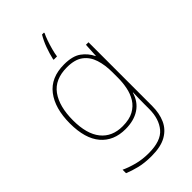

<svg xmlns="http://www.w3.org/2000/svg" viewBox="-298 -851 1178 1178"><g transform="rotate(-45 291.5 -261.5)"><path d="M290 -538Q363 -538 402.5 -509.5Q442 -481 463 -437H465L470 -528H492V25Q492 88 470.5 136.5Q449 185 401 212.5Q353 240 273 240Q212 240 167.5 229Q123 218 87 203V173Q123 190 170 202.5Q217 215 273 215Q379 215 422.5 163Q466 111 466 25V-17Q466 -46 466.5 -67Q467 -88 468 -117H466Q448 -55 399 -22.5Q350 10 276 10Q174 10 116.5 -57.5Q59 -125 59 -256Q59 -387 117 -462.5Q175 -538 290 -538ZM290 -513Q185 -513 135.5 -445Q86 -377 86 -256Q86 -138 135.5 -76.5Q185 -15 276 -15Q335 -15 372 -35.5Q409 -56 429.5 -89.5Q450 -123 458 -164Q466 -205 466 -246V-294Q466 -357 450 -406.5Q434 -456 396 -484.5Q358 -513 290 -513ZM341 -757Q333 -742 323 -713.5Q313 -685 305 -655Q297 -625 294 -603H265V-609Q274 -648 288.5 -688Q303 -728 324 -763H341Z"/></g></svg>

Font: Noto Sans Khmer UI Thin
Style: Regular
Weight: 100
Designer: Danh Hong and the Monotype Design Team
Foundry: Monotype Imaging Inc.
Version: Version 2.002; ttfautohint (v1.8.4.7-5d5b)